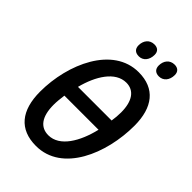

<svg xmlns="http://www.w3.org/2000/svg" viewBox="-264 -1013 1130 1130"><g transform="rotate(45 301.0 -448.0)"><path d="M314 -791C349 -791 374 -820 374 -863C374 -892 357 -906 330 -906C290 -906 267 -875 267 -836C267 -806 285 -791 314 -791ZM481 -791C517 -791 542 -820 542 -863C542 -892 524 -906 498 -906C458 -906 435 -875 435 -836C435 -806 453 -791 481 -791ZM259 10C477 10 585 -252 585 -484C585 -637 516 -725 380 -725C165 -725 50 -464 50 -234C50 -77 120 10 259 10ZM188 -411C218 -528 281 -630 372 -630C437 -630 474 -578 474 -484C474 -461 472 -436 468 -411ZM266 -86C200 -86 161 -135 161 -235C161 -260 164 -288 168 -318H452C423 -195 360 -86 266 -86Z"/></g></svg>

Font: Noto Sans Display SemiCondensed Medium
Style: Italic
Weight: 500
Width: 4
Italic angle: -12°
Designer: Monotype Design Team
Foundry: Monotype Imaging Inc.
Version: Version 1.900